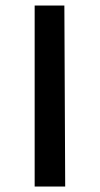

<svg xmlns="http://www.w3.org/2000/svg" viewBox="-20 -678 363 698"><path d="M106 0V-658H214L217 0Z"/></svg>

Font: EauTest Semibold
Style: Regular
Weight: 600
Designer: Christian Thalmann (Catharsis Fonts)
Version: Version 0.001;PS 000.001;hotconv 1.0.88;makeotf.lib2.5.64775